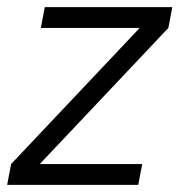

<svg xmlns="http://www.w3.org/2000/svg" viewBox="-28 -516 501 536"><path d="M-8 0 3 -58 362 -438H86L97 -496H453L442 -438L83 -58H369L358 0Z"/></svg>

Font: DM Sans 24pt Light
Style: Italic
Weight: 300
Italic angle: -10°
Designer: Colophon Foundry, Jonny Pinhorn
Foundry: Colophon Foundry
Version: Version 4.004;gftools[0.9.30]